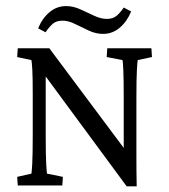

<svg xmlns="http://www.w3.org/2000/svg" viewBox="-20 -622 567 644"><path d="M395 -108.9V-289.6Q395 -358.9 393.6 -387.7Q392.1 -416.5 391.1 -420.4L337.9 -430.7L339.8 -460H487.8L489.7 -430.7L441.9 -420.4Q440.9 -416.5 439.2 -387.7Q437.5 -358.9 437.5 -289.6V-99.6Q437.5 -75.7 437.7 -50Q438 -24.4 438.5 2.9H404.8L117.7 -386.7L133.3 -387.2V-171.9Q133.3 -101.1 135 -72.3Q136.7 -43.5 137.7 -39.6L190.9 -28.8L189 0H39.6L37.6 -28.8L85.4 -39.6Q86.4 -43.5 88.1 -72Q89.8 -100.6 89.8 -171.9V-308.6Q89.8 -362.8 88.4 -387.7Q86.9 -412.6 85.4 -420.4L37.6 -430.7L39.6 -460H145.5L407.7 -108.9ZM395 -596.7 419.9 -583.5Q405.8 -549.3 381.3 -528.8Q356.9 -508.3 325.7 -508.3Q301.8 -508.3 278.1 -519.3Q254.4 -530.3 231.9 -541.5Q209.5 -552.7 189.9 -552.7Q168.9 -552.7 156.7 -542Q144.5 -531.2 132.8 -513.7L107.9 -526.9Q121.6 -560.5 146 -581.1Q170.4 -601.6 201.7 -601.6Q225.6 -601.6 249.3 -590.8Q272.9 -580.1 295.7 -569.3Q318.4 -558.6 338.9 -558.6Q358.4 -558.6 370.8 -568.8Q383.3 -579.1 395 -596.7Z"/></svg>

Font: Lateef Light
Style: Regular
Weight: 300
Designer: SIL International
Foundry: SIL International
Version: Version 4.200